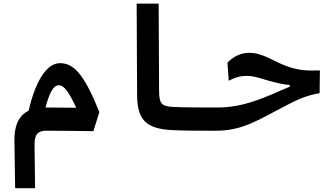

<svg xmlns="http://www.w3.org/2000/svg" viewBox="-20 -713 1798 1053"><path d="M63 319.3H172.4L169.4 84C168.5 22.9 188 3.9 234.4 3.9C291 3.9 412.6 4.9 492.2 6.3L524.9 -98.1C445.8 -295.4 389.2 -366.7 309.1 -366.7C233.9 -366.7 172.9 -263.2 137.2 -106C82 -79.1 57.6 -22.5 59.1 60.1ZM229.5 -123.5C250.5 -201.7 272 -245.6 302.2 -245.6C334 -245.6 361.8 -200.2 397.9 -122.1C344.2 -122.6 280.8 -123.5 229.5 -123.5Z M1166 3.9C1190.9 3.9 1203.1 -23.4 1203.1 -59.6C1203.1 -98.1 1192.9 -123.5 1171.9 -123.5C1084.5 -123.5 995.6 -123.5 930.2 -126.5C865.7 -129.4 852.5 -145 852.5 -217.3L850.1 -693.4H729.5L731.9 -194.3C732.4 -57.1 778.8 -6.8 923.8 0.5C988.8 3.9 1068.4 3.9 1142.1 3.9C1149.9 3.9 1158.2 3.9 1166 3.9Z M1164.6 3.9C1311 3.9 1395.5 -54.7 1549.8 -134.8C1619.1 -170.9 1664.1 -189.9 1732.9 -202.1L1734.4 -326.7C1663.1 -324.7 1622.6 -326.7 1562 -346.7C1480.5 -374 1425.3 -423.3 1347.2 -423.3C1304.7 -423.3 1263.2 -406.7 1227.5 -369.6L1234.4 -270C1270.5 -289.1 1299.8 -296.9 1335.9 -296.9C1371.1 -296.9 1402.3 -285.2 1451.2 -271C1498 -257.8 1533.7 -249.5 1568.8 -247.1V-237.3C1540 -226.1 1510.7 -212.4 1470.7 -195.3C1356.4 -147 1272.5 -123.5 1172.9 -123.5C1150.9 -123.5 1137.7 -107.9 1137.7 -64C1137.7 -14.6 1147.9 3.9 1164.6 3.9Z"/></svg>

Font: Cascadia Code NF SemiBold
Style: Regular
Weight: 600
Monospace: yes
Designer: Aaron Bell
Foundry: Saja Typeworks
Version: Version 2404.023